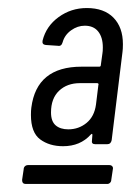

<svg xmlns="http://www.w3.org/2000/svg" viewBox="-20 -728 326 478"><path d="M227 -562Q231 -562 231 -566L235 -595Q236 -600 236 -610Q236 -635 224.5 -649.5Q213 -664 191 -664Q173 -664 157 -652.5Q141 -641 136 -623Q133 -612 124 -614L94 -616Q84 -617 86 -627Q95 -663 126 -685.5Q157 -708 196 -708Q239 -708 262.5 -684Q286 -660 286 -618Q286 -606 285 -599L258 -379Q256 -369 247 -369H217Q207 -369 209 -379L210 -392Q210 -397 206 -393Q180 -364 137 -364Q103 -364 80 -381Q57 -398 57 -442Q57 -453 58 -460Q71 -562 183 -562ZM219 -468 225 -517Q226 -518 225 -519.5Q224 -521 222 -521H179Q147 -521 127 -502Q107 -483 107 -448Q107 -426 118.5 -416Q130 -406 150 -406Q176 -406 195.5 -422Q215 -438 219 -468ZM50 -317H252Q257 -317 259.5 -314Q262 -311 261 -307L257 -280Q257 -276 254 -273Q251 -270 247 -270H44Q35 -270 35 -280L39 -307Q39 -311 42 -314Q45 -317 50 -317Z"/></svg>

Font: Barlow Condensed
Style: Italic
Weight: 400
Width: 3
Italic angle: -7°
Designer: Jeremy Tribby
Foundry: Tribby Type
Version: Version 1.408